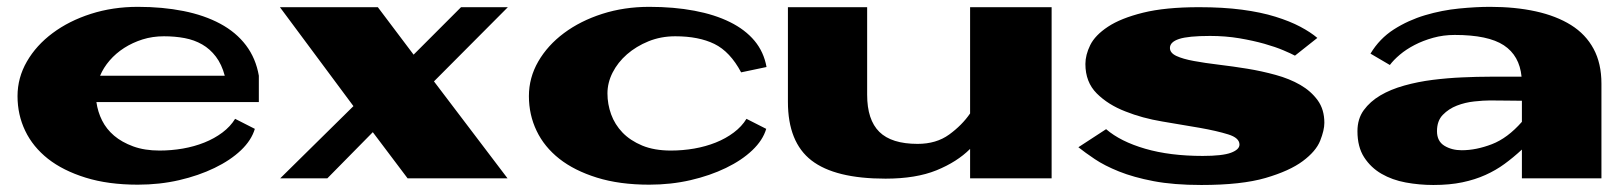

<svg xmlns="http://www.w3.org/2000/svg" viewBox="-20 -521 4729 561"><path d="M446.3 -81.1Q480.5 -81.1 514.2 -86.9Q547.9 -92.8 577.1 -104.5Q606.4 -116.2 629.9 -133.8Q653.3 -151.4 667 -173.8L724.6 -144.5Q714.8 -111.3 684.1 -82Q653.3 -52.7 606.9 -30.3Q560.5 -7.8 503.4 5.4Q446.3 18.6 382.8 18.6Q295.9 18.6 230 -2Q164.1 -22.5 120.1 -57.1Q76.2 -91.8 53.7 -138.7Q31.2 -185.5 31.2 -240.2Q31.2 -293.9 58.6 -341.3Q85.9 -388.7 133.8 -424.3Q181.6 -460 245.6 -480.5Q309.6 -501 382.8 -501Q455.1 -501 516.1 -488.8Q577.1 -476.6 623.5 -451.7Q669.9 -426.8 698.7 -388.7Q727.5 -350.6 736.3 -299.8V-222.7H261.7Q265.6 -194.3 278.3 -168.9Q291 -143.6 313.5 -124.5Q335.9 -105.5 369.1 -93.3Q402.3 -81.1 446.3 -81.1ZM459 -415Q425.8 -415 396.5 -405.8Q367.2 -396.5 342.8 -380.9Q318.4 -365.2 300.3 -344.2Q282.2 -323.2 272.5 -299.8H636.7Q627.9 -333 610.8 -355.5Q593.8 -377.9 570.8 -391.1Q547.9 -404.3 519.5 -409.7Q491.2 -415 459 -415Z M1069.3 -134.8 936.5 0H798.8L1012.7 -210.9L797.9 -500H1084L1188.5 -361.3L1327.1 -500H1463.9L1248 -283.2L1462.9 0H1170.9Z M2145.5 -309.6Q2113.3 -370.1 2067.4 -392.6Q2021.5 -415 1953.1 -415Q1911.1 -415 1875 -400.4Q1838.9 -385.7 1812 -362.3Q1785.2 -338.9 1770 -309.1Q1754.9 -279.3 1754.9 -248Q1754.9 -216.8 1765.6 -187Q1776.4 -157.2 1798.8 -133.8Q1821.3 -110.4 1856.4 -95.7Q1891.6 -81.1 1940.4 -81.1Q1974.6 -81.1 2008.3 -86.9Q2042 -92.8 2071.3 -104.5Q2100.6 -116.2 2124 -133.8Q2147.5 -151.4 2161.1 -173.8L2218.8 -144.5Q2209 -111.3 2178.2 -82Q2147.5 -52.7 2101.1 -30.3Q2054.7 -7.8 1997.6 5.4Q1940.4 18.6 1877 18.6Q1790 18.6 1724.1 -2Q1658.2 -22.5 1614.3 -57.1Q1570.3 -91.8 1547.9 -138.7Q1525.4 -185.5 1525.4 -240.2Q1525.4 -293.9 1552.7 -341.3Q1580.1 -388.7 1627.9 -424.3Q1675.8 -460 1739.7 -480.5Q1803.7 -501 1877 -501Q1949.2 -501 2008.8 -489.7Q2068.4 -478.5 2112.8 -456.5Q2157.2 -434.6 2184.6 -401.9Q2211.9 -369.1 2219.7 -325.2Z M3052.7 0H2814.5V-85.9Q2776.4 -47.9 2716.3 -23.4Q2656.2 1 2567.4 1Q2419.9 1 2351.1 -52.2Q2282.2 -105.5 2282.2 -223.6V-500H2513.7V-244.1Q2513.7 -170.9 2549.3 -135.7Q2585 -100.6 2661.1 -100.6Q2715.8 -100.6 2753.4 -127.9Q2791 -155.3 2814.5 -189.5V-500H3052.7Z M3483.4 -500Q3553.7 -500 3608.9 -492.7Q3664.1 -485.4 3706.5 -472.2Q3749 -459 3779.3 -442.9Q3809.6 -426.8 3829.1 -410.2L3763.7 -358.4Q3752.9 -364.3 3730 -374Q3707 -383.8 3674.3 -393.1Q3641.6 -402.3 3601.1 -409.2Q3560.5 -416 3515.6 -416Q3452.1 -416 3425.3 -407.2Q3398.4 -398.4 3398.4 -380.9Q3398.4 -366.2 3417.5 -357.4Q3436.5 -348.6 3468.3 -342.8Q3500 -336.9 3541 -332Q3582 -327.1 3624 -320.3Q3666 -313.5 3707 -302.2Q3748 -291 3779.3 -272.9Q3810.5 -254.9 3830.1 -228Q3849.6 -201.2 3849.6 -162.1Q3849.6 -140.6 3837.4 -109.9Q3825.2 -79.1 3786.6 -50.3Q3748 -21.5 3677.7 -1Q3607.4 19.5 3490.2 19.5Q3409.2 19.5 3350.6 8.3Q3292 -2.9 3249.5 -20Q3207 -37.1 3178.7 -56.2Q3150.4 -75.2 3130.9 -90.8L3211.9 -143.6Q3253.9 -107.4 3326.2 -86.4Q3398.4 -65.4 3494.1 -65.4Q3551.8 -65.4 3576.7 -74.7Q3601.6 -84 3601.6 -98.6Q3601.6 -118.2 3568.4 -128.4Q3535.2 -138.7 3485.4 -147.5L3376 -166Q3317.4 -175.8 3268.6 -195.3Q3217.8 -214.8 3184.6 -248Q3151.4 -281.2 3151.4 -334Q3151.4 -360.4 3165.5 -389.2Q3179.7 -418 3217.3 -442.9Q3254.9 -467.8 3319.8 -483.9Q3384.8 -500 3483.4 -500Z M4426.8 0V-84Q4401.4 -60.5 4376 -42Q4350.6 -23.4 4320.3 -9.8Q4290 3.9 4252.9 11.7Q4215.8 19.5 4168 19.5Q4127 19.5 4087.4 12.2Q4047.9 4.9 4016.6 -13.2Q3985.4 -31.2 3965.8 -61.5Q3946.3 -91.8 3946.3 -137.7Q3946.3 -173.8 3964.8 -199.2Q3983.4 -224.6 4013.2 -242.2Q4043 -259.8 4083 -271Q4123 -282.2 4166 -287.6Q4209 -293 4252.4 -294.9Q4295.9 -296.9 4333 -296.9H4425.8Q4419.9 -358.4 4374 -388.7Q4328.1 -418.9 4230.5 -418.9Q4197.3 -418.9 4167.5 -410.6Q4137.7 -402.3 4113.3 -389.6Q4088.9 -377 4070.3 -361.3Q4051.8 -345.7 4041 -331.1L3984.4 -364.3Q4010.7 -408.2 4052.7 -435.1Q4094.7 -461.9 4144 -476.6Q4193.4 -491.2 4243.2 -496.1Q4293 -501 4334 -501Q4407.2 -501 4467.3 -487.8Q4527.3 -474.6 4570.3 -447.8Q4613.3 -420.9 4636.2 -378.4Q4659.2 -335.9 4659.2 -276.4V0ZM4333 -227.5Q4314.5 -227.5 4287.6 -224.6Q4260.7 -221.7 4236.8 -212.4Q4212.9 -203.1 4195.8 -185.5Q4178.7 -168 4178.7 -137.7Q4178.7 -108.4 4200.2 -95.2Q4221.7 -82 4251 -82Q4293 -82 4338.9 -99.6Q4384.8 -117.2 4426.8 -165V-226.6Q4402.3 -226.6 4379.4 -227.1Q4356.4 -227.5 4333 -227.5Z"/></svg>

Font: Polsku
Style: Regular
Weight: 400
Designer: Sebastien Sanfilippo
Version: Version 1.1